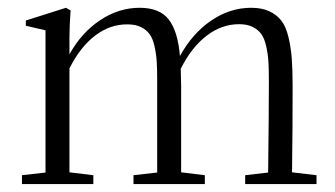

<svg xmlns="http://www.w3.org/2000/svg" viewBox="-20 -466 849 486"><path d="M35.6 0V-22.5L95.2 -29.3V-389.2L45.4 -400.9V-414.1L147 -446.3L158.7 -439.5Q155.8 -399.4 155.8 -372.1V-328.6Q186.5 -383.8 233.6 -415Q280.8 -446.3 333.5 -446.3Q384.3 -446.3 407.2 -416.5Q430.2 -386.7 435.5 -324.2Q466.8 -381.3 514.4 -413.8Q562 -446.3 615.7 -446.3Q642.6 -446.3 661.6 -437.5Q680.7 -428.7 692.1 -413.8Q703.6 -398.9 710 -372.8Q716.3 -346.7 718.5 -318.4Q720.7 -290 720.7 -248.5Q720.7 -136.7 719.2 -29.8L781.2 -22.5V0H600.6V-22.5L658.7 -29.3Q660.6 -180.7 660.6 -260.7Q660.6 -290.5 659.4 -310.1Q658.2 -329.6 653.8 -349.1Q649.4 -368.7 641.4 -379.9Q633.3 -391.1 619.4 -397.9Q605.5 -404.8 585.4 -404.8Q541 -404.8 502.9 -375.5Q464.8 -346.2 437.5 -292Q438.5 -264.6 438.5 -248.5V-29.8L498.5 -22.5V0H317.9V-22.5L377.9 -29.3V-260.7Q377.9 -290.5 376.7 -310.1Q375.5 -329.6 371.1 -349.1Q366.7 -368.7 358.6 -379.6Q350.6 -390.6 336.7 -397.5Q322.8 -404.3 302.7 -404.3Q258.8 -404.8 220.9 -376Q183.1 -347.2 155.8 -293V-29.8L216.3 -22.5V0Z"/></svg>

Font: Elstob Light
Style: Regular
Weight: 300
Designer: Peter S. Baker
Version: Version 1.015